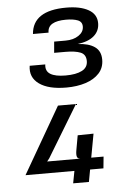

<svg xmlns="http://www.w3.org/2000/svg" viewBox="-64 -902 727 1080"><g transform="rotate(-5 300.0 -362.0)"><path d="M314 -408.5Q213 -408.5 160.8 -446Q108.5 -483.5 118.5 -548.5H206.5Q201.5 -511 229.5 -493.8Q257.5 -476.5 315.5 -476.5Q375 -476.5 408 -493.8Q441 -511 441 -547Q441 -584.5 410.8 -596.8Q380.5 -609 326.5 -609H262L267.5 -672H332Q376.5 -672 406 -692Q435.5 -712 435.5 -742.5Q435.5 -769.5 410.5 -779.2Q385.5 -789 344 -789Q293.5 -789 267 -773.5Q240.5 -758 240.5 -725H152.5Q157.5 -790.5 207.2 -823.5Q257 -856.5 351.5 -856.5Q430 -856.5 476.5 -830.5Q523 -804.5 523 -754Q523 -710 490.5 -682Q458 -654 397 -647Q459.5 -644 493.8 -620.2Q528 -596.5 528 -547.5Q528 -502 499.8 -471Q471.5 -440 423 -424.2Q374.5 -408.5 314 -408.5ZM41.5 62.5 257.5 -311.5H359L182.5 -20L169.5 -3.5H488L481.5 62.5ZM304.5 131.5 326 18.5 359 -3.5Q343 -3.5 338.5 -15.2Q334 -27 339 -54.5L353.5 -135.5L443 -137L393.5 131.5Z"/></g></svg>

Font: Spline Sans Mono Medium
Style: Italic
Weight: 500
Italic angle: -4°
Monospace: yes
Designer: Eben Sorkin, Mirko Velimirovic
Foundry: Sorkin Type
Version: Version 1.004